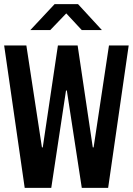

<svg xmlns="http://www.w3.org/2000/svg" viewBox="-20 -905 640 925"><path d="M99 0 0 -686H107L182 -195H186L259 -686H354L427 -195H431L505 -686H600L501 0H374L302 -469H298L227 0ZM126 -760 243 -885H356L471 -760H374L282 -859H317L222 -760Z"/></svg>

Font: Chivo Mono Medium
Style: Regular
Weight: 500
Monospace: yes
Designer: Hector Gatti
Foundry: Omnibus-Type
Version: Version 1.008